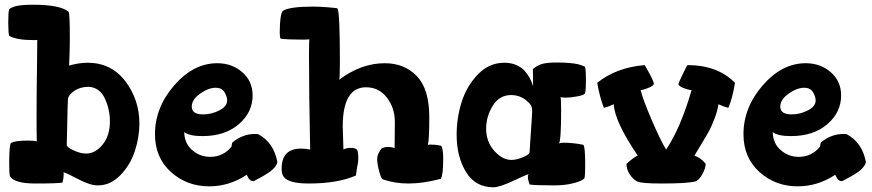

<svg xmlns="http://www.w3.org/2000/svg" viewBox="-20 -778 3699 814"><path d="M15 -683Q15 -728 19 -739L20 -740Q22 -742 28 -745Q34 -748 43.5 -751Q53 -754 73 -756Q93 -758 118 -758Q236 -758 271 -728Q276 -718 276 -619Q276 -577 274.5 -539.5Q273 -502 273 -500Q315 -512 351 -512Q452 -512 511.5 -433.5Q571 -355 571 -254Q571 -196 551.5 -137Q532 -78 490 -35Q448 8 395 8Q362 8 313.5 -17.5Q265 -43 249 -48Q250 -47 250 -39Q250 -23 245 -4Q225 0 130 0Q41 0 22 -31Q19 -43 19 -87Q19 -166 27 -172Q43 -182 100 -182Q129 -182 136 -178Q135 -216 135 -290Q135 -336 135.5 -388.5Q136 -441 137 -505Q138 -569 138 -609Q134 -608 122 -608Q50 -608 19 -626Q15 -637 15 -683ZM263 -163Q263 -154 292 -140.5Q321 -127 345 -127Q384 -127 415 -165Q446 -203 446 -264Q446 -314 424.5 -360.5Q403 -407 356 -410Q320 -410 294.5 -392.5Q269 -375 268 -356Q267 -343 266.5 -319Q266 -295 265 -250Q264 -205 263 -163Z M637 -209Q637 -322 718.5 -416Q800 -510 901 -510Q963 -510 1007 -472Q1051 -434 1051 -373Q1051 -302 992.5 -251.5Q934 -201 838 -201Q783 -201 761 -218Q762 -170 795 -141.5Q828 -113 871 -113Q927 -113 962 -157Q962 -165 965 -174Q1009 -210 1060 -210Q1070 -210 1075 -209Q1141 -173 1156 -91Q1155 -83 1148.5 -74Q1142 -65 1135 -58.5Q1128 -52 1115 -43.5Q1102 -35 1094.5 -31Q1087 -27 1072.5 -19Q1058 -11 1056 -10Q1050 -10 1046 -11.5Q1042 -13 1038.5 -16.5Q1035 -20 1034 -21.5Q1033 -23 1030 -29.5Q1027 -36 1026 -37Q952 12 867 12Q772 12 704.5 -49Q637 -110 637 -209ZM793 -326Q793 -293 841 -293Q877 -293 910 -310Q943 -327 943 -352Q943 -369 931.5 -387.5Q920 -406 895 -406Q864 -406 828.5 -381Q793 -356 793 -326Z M1166 -639Q1166 -715 1179 -732Q1208 -750 1306 -750Q1335 -750 1372 -747Q1409 -744 1411 -742Q1421 -725 1421 -514Q1421 -448 1418 -440Q1511 -510 1611 -510Q1695 -510 1747.5 -455Q1800 -400 1800 -282Q1800 -186 1794 -163Q1796 -165 1804 -165Q1830 -165 1850 -160Q1859 -150 1859 -105Q1859 -36 1849 -20Q1774 0 1712 0Q1653 0 1602 -18Q1595 -23 1587 -53.5Q1579 -84 1579 -105Q1579 -124 1597 -148Q1608 -155 1626 -155Q1640 -155 1653 -150Q1653 -153 1653.5 -203.5Q1654 -254 1654 -260Q1654 -321 1620 -364.5Q1586 -408 1532 -408Q1433 -408 1433 -241Q1433 -222 1436 -144Q1448 -151 1467 -151Q1485 -151 1489 -146Q1499 -146 1499 -106Q1499 -96 1498 -90L1494 -69Q1492 -54 1489 -34Q1412 0 1289 0Q1204 0 1183 -28Q1174 -40 1174 -63Q1174 -148 1256 -148Q1278 -148 1295 -144Q1290 -374 1290 -545Q1290 -605 1292 -611Q1288 -611 1280 -610.5Q1272 -610 1265 -610Q1198 -610 1170 -614Q1166 -618 1166 -639Z M1916 -207Q1916 -279 1937.5 -346.5Q1959 -414 2006.5 -463Q2054 -512 2118 -512Q2147 -512 2169.5 -502Q2192 -492 2204.5 -477.5Q2217 -463 2225 -448.5Q2233 -434 2236 -424Q2239 -414 2240 -414Q2240 -468 2239 -485Q2259 -502 2280.5 -507.5Q2302 -513 2340 -513Q2370 -513 2393.5 -511Q2417 -509 2429 -506Q2441 -503 2448.5 -500Q2456 -497 2458 -496L2460 -495Q2464 -486 2464 -439Q2464 -391 2460 -382Q2457 -375 2428 -369.5Q2399 -364 2378 -364Q2368 -364 2356 -366Q2359 -360 2359 -315Q2359 -184 2350 -170Q2357 -173 2367 -173Q2411 -173 2453 -164Q2461 -158 2461 -79Q2461 -35 2458 -23Q2451 -12 2414 -2Q2377 8 2330 8Q2245 8 2225 4Q2218 -15 2218 -28Q2218 -36 2221 -40Q2209 -36 2153 -10Q2097 16 2072 16Q1995 16 1955.5 -49Q1916 -114 1916 -207ZM2041 -233Q2041 -177 2075.5 -138.5Q2110 -100 2148 -100Q2169 -100 2196 -111Q2223 -122 2225 -131Q2228 -177 2230.5 -215.5Q2233 -254 2234.5 -274.5Q2236 -295 2236 -301V-313Q2236 -334 2208.5 -354.5Q2181 -375 2147 -375Q2097 -375 2069 -329.5Q2041 -284 2041 -233Z M2512 -427Q2593 -492 2713 -502Q2722 -488 2737 -459.5Q2752 -431 2752 -422Q2750 -414 2728 -405Q2706 -396 2696 -396Q2705 -358 2742 -271.5Q2779 -185 2804 -144Q2866 -236 2912 -396Q2898 -397 2878.5 -404.5Q2859 -412 2856 -421Q2857 -427 2874.5 -463.5Q2892 -500 2895 -502Q3022 -502 3096 -427Q3086 -363 3068 -321Q3049 -325 3026 -336Q3022 -308 3009.5 -275.5Q2997 -243 2986.5 -223.5Q2976 -204 2953.5 -167Q2931 -130 2924 -118Q2952 -109 2972 -83Q2971 -63 2956.5 -37.5Q2942 -12 2925 -8Q2888 0 2785 0Q2703 0 2683 -8Q2664 -17 2650 -38.5Q2636 -60 2636 -83Q2642 -90 2660.5 -104Q2679 -118 2684 -118Q2586 -262 2582 -336Q2559 -325 2540 -321Q2522 -368 2512 -427Z M3132 -209Q3132 -322 3213.5 -416Q3295 -510 3396 -510Q3458 -510 3502 -472Q3546 -434 3546 -373Q3546 -302 3487.5 -251.5Q3429 -201 3333 -201Q3278 -201 3256 -218Q3257 -170 3290 -141.5Q3323 -113 3366 -113Q3422 -113 3457 -157Q3457 -165 3460 -174Q3504 -210 3555 -210Q3565 -210 3570 -209Q3636 -173 3651 -91Q3650 -83 3643.5 -74Q3637 -65 3630 -58.5Q3623 -52 3610 -43.5Q3597 -35 3589.5 -31Q3582 -27 3567.5 -19Q3553 -11 3551 -10Q3545 -10 3541 -11.5Q3537 -13 3533.5 -16.5Q3530 -20 3529 -21.5Q3528 -23 3525 -29.5Q3522 -36 3521 -37Q3447 12 3362 12Q3267 12 3199.5 -49Q3132 -110 3132 -209ZM3288 -326Q3288 -293 3336 -293Q3372 -293 3405 -310Q3438 -327 3438 -352Q3438 -369 3426.5 -387.5Q3415 -406 3390 -406Q3359 -406 3323.5 -381Q3288 -356 3288 -326Z"/></svg>

Font: Gorditas
Style: Regular
Weight: 400
Designer: Gustavo Dipre (gbrenda1987@gmail.com)
Foundry: Gustavo Dipre (gbrenda1987@gmail.com)
Version: Version 1.001